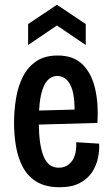

<svg xmlns="http://www.w3.org/2000/svg" viewBox="-20 -774 468 806"><path d="M230 12Q173 12 135.5 -10Q98 -32 77 -70.5Q56 -109 47.5 -157.5Q39 -206 39 -258Q39 -311 47.5 -362Q56 -413 76.5 -453Q97 -493 132.5 -517Q168 -541 222 -541Q288 -541 326 -504Q364 -467 379 -403Q394 -339 389 -258L143 -251Q144 -165 163 -117.5Q182 -70 227 -70Q260 -70 281 -96.5Q302 -123 300 -177L396 -171Q398 -144 391.5 -112Q385 -80 367 -52Q349 -24 315.5 -6Q282 12 230 12ZM221 -455Q152 -455 144 -310L293 -314Q293 -387 273.5 -421Q254 -455 221 -455ZM98 -585V-673L219 -754L340 -673V-585L219 -667Z"/></svg>

Font: Bricolage Grotesque 12pt Condensed Medium
Style: Regular
Weight: 500
Width: 3
Designer: Mathieu Triay
Foundry: Atelier Triay
Version: Version 1.001; ttfautohint (v1.8.4.7-5d5b);gftools[0.9.33.de